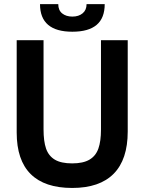

<svg xmlns="http://www.w3.org/2000/svg" viewBox="-20 -891 697 926"><path d="M60.5 -252V-697H190V-267Q190 -209.5 202.2 -174.2Q214.5 -139 244.5 -121Q274.5 -103 328 -103Q381 -103 411.5 -121Q442 -139 454.5 -174.5Q467 -210 467 -266V-697H596V-257Q596 -121.5 528.2 -53Q460.5 15.5 328 15.5Q195.5 15.5 128 -51.5Q60.5 -118.5 60.5 -252ZM173 -871H261Q261 -841.5 280 -826.2Q299 -811 329 -811Q359.5 -811 378.5 -826.8Q397.5 -842.5 397.5 -871H485Q485 -804 446 -771Q407 -738 329 -738Q173 -738 173 -871Z"/></svg>

Font: HK Grotesk
Style: Bold
Weight: 700
Designer: Alfredo Marco Pradil
Foundry: Hanken Design Co.
Version: Version 3.001